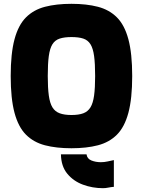

<svg xmlns="http://www.w3.org/2000/svg" viewBox="-20 -770 748 1005"><path d="M519 215Q464 215 414 196.5Q364 178 332 139Q300 100 299 38H433Q436 61 458.5 70Q481 79 508 79Q526 79 543.5 75Q561 71 576 68V208Q561 209 547 212Q533 215 519 215ZM354 6Q275 6 215.5 -9.5Q156 -25 116 -65Q76 -105 56 -179.5Q36 -254 36 -372Q36 -490 56 -564.5Q76 -639 116 -679Q156 -719 215.5 -734.5Q275 -750 354 -750Q433 -750 492.5 -734.5Q552 -719 592 -679Q632 -639 652 -564.5Q672 -490 672 -372Q672 -254 652 -179.5Q632 -105 592 -65Q552 -25 492.5 -9.5Q433 6 354 6ZM354 -168Q392 -168 416 -177Q440 -186 453.5 -208Q467 -230 472.5 -270Q478 -310 478 -372Q478 -437 472.5 -477Q467 -517 453.5 -538.5Q440 -560 416 -568Q392 -576 354 -576Q317 -576 292.5 -568Q268 -560 254.5 -538.5Q241 -517 235.5 -477Q230 -437 230 -372Q230 -310 235.5 -270Q241 -230 254.5 -208Q268 -186 292.5 -177Q317 -168 354 -168Z"/></svg>

Font: Exo Thin Black
Style: Regular
Weight: 900
Version: Version 2.000